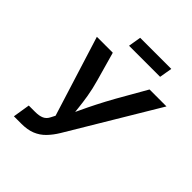

<svg xmlns="http://www.w3.org/2000/svg" viewBox="-247 -1067 1216 1216"><g transform="rotate(45 361.5 -458.5)"><path d="M84 0 102.5 -114.7H159.7Q195.8 -114.7 218.5 -125Q241.2 -135.3 253.4 -160.6L268.1 -189L99.6 -727.5H242.2L296.4 -535.2Q313.5 -475.1 322.3 -421.9Q331.1 -368.7 335.9 -321Q340.8 -273.4 345.7 -229.5H308.6Q329.6 -273.4 351.6 -320.8Q373.5 -368.2 400.4 -421.1Q427.2 -474.1 461.4 -535.2L571.3 -727.5H723.1L368.2 -134.3Q342.8 -92.3 313.2 -62Q283.7 -31.7 244.9 -15.9Q206.1 0 151.4 0ZM576.7 -917 562 -831.5H283.7L297.9 -917Z"/></g></svg>

Font: Inter SemiBold
Style: Italic
Weight: 600
Italic angle: -9.3988°
Designer: Rasmus Andersson
Foundry: rsms
Version: Version 4.001;git-66647c0bb